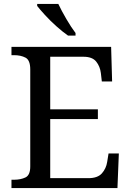

<svg xmlns="http://www.w3.org/2000/svg" viewBox="-20 -951 663 971"><path d="M38 0V-42H51Q84 -42 108.5 -53.5Q133 -65 133 -109V-600Q133 -647 109 -659.5Q85 -672 51 -672H38V-714H542L547 -539H495L490 -582Q486 -615 466.5 -639.5Q447 -664 402 -664H234V-398H475V-349H234V-50H427Q474 -50 495.5 -74.5Q517 -99 522 -132L529 -175H581L574 0ZM324 -771Q298 -789 266 -817.5Q234 -846 207.5 -875Q181 -904 168 -921V-931H275Q291 -897 315.5 -855Q340 -813 362 -784V-771Z"/></svg>

Font: Noto Serif Grantha
Style: Regular
Weight: 400
Designer: Monotype Design Team
Foundry: Monotype Imaging Inc.
Version: Version 2.004; ttfautohint (v1.8.4.7-5d5b)